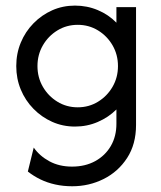

<svg xmlns="http://www.w3.org/2000/svg" viewBox="-20 -442 568 679"><path d="M235.4 216.7Q203.5 216.7 175.3 210.4Q147.2 204.2 122.9 192.4Q98.6 180.6 78.5 164.6L99.3 79.9Q120.1 109.7 154.9 128.5Q189.6 147.2 234.7 147.2Q281.2 147.2 316.7 127.8Q352.1 108.3 371.9 74.3Q391.7 40.3 391.7 -4.2V-54.9Q363.9 -27.1 326 -10.8Q288.2 5.6 245.1 5.6Q202.1 5.6 164.6 -11.1Q127.1 -27.8 98.3 -57.3Q69.4 -86.8 53.5 -125.3Q37.5 -163.9 37.5 -208.3Q37.5 -252.8 53.5 -291.3Q69.4 -329.9 98.3 -359.4Q127.1 -388.9 164.6 -405.6Q202.1 -422.2 245.1 -422.2Q288.2 -422.2 326 -406.2Q363.9 -390.3 391.7 -361.8V-416.7H461.1V0Q461.1 68.1 429.5 116.7Q397.9 165.3 346.5 191Q295.1 216.7 235.4 216.7ZM254.9 -62.5Q294.4 -62.5 326.7 -82.3Q359 -102.1 378.1 -135.1Q397.2 -168.1 397.2 -208.3Q397.2 -248.6 378.1 -281.6Q359 -314.6 326.7 -334.4Q294.4 -354.2 254.9 -354.2Q215.3 -354.2 183 -334.4Q150.7 -314.6 131.6 -281.6Q112.5 -248.6 112.5 -208.3Q112.5 -168.1 131.6 -135.1Q150.7 -102.1 183 -82.3Q215.3 -62.5 254.9 -62.5Z"/></svg>

Font: Afacad Flux
Style: Regular
Weight: 400
Designer: Kristian Moeller
Foundry: Dicotype
Version: Version 1.100